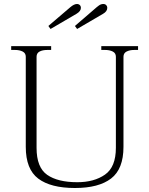

<svg xmlns="http://www.w3.org/2000/svg" viewBox="-20 -931 747 961"><path d="M222 -801 332 -895Q351 -911 365 -911Q374 -911 379.5 -905.5Q385 -900 385 -892Q385 -875 363 -862L233 -786ZM355 -801 464 -895Q465 -896 475 -903.5Q485 -911 497 -911Q506 -911 511.5 -905.5Q517 -900 517 -892Q517 -874 496 -862L366 -786ZM109 -196V-647Q109 -665 93.5 -673Q78 -681 55 -681H36V-700H236V-681H217Q193 -681 178 -673Q163 -665 163 -647V-191Q163 -93 216 -56Q269 -19 367 -19Q451 -19 505.5 -57Q560 -95 560 -191V-647Q560 -665 544.5 -673Q529 -681 506 -681H487V-700H671V-681H652Q629 -681 613.5 -673Q598 -665 598 -647V-196Q598 -85 536 -37.5Q474 10 355 10Q234 10 171.5 -37Q109 -84 109 -196Z"/></svg>

Font: Taviraj ExtraLight
Style: Regular
Weight: 200
Designer: Katatrad Team
Foundry: CadsonDemak
Version: Version 1.030